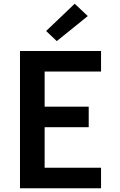

<svg xmlns="http://www.w3.org/2000/svg" viewBox="-20 -1008 640 1028"><path d="M87 0V-735H521V-625H219V-437H455V-327H219V-110H521V0ZM284 -788 227 -842 380 -988 450 -922Z"/></svg>

Font: Iosevka SS04 XBd Ex
Style: Regular
Weight: 800
Width: 7
Monospace: yes
Designer: Belleve Invis
Foundry: Belleve Invis
Version: Version 19.0.0; ttfautohint (v1.8.4)